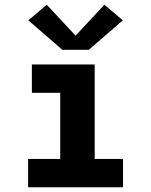

<svg xmlns="http://www.w3.org/2000/svg" viewBox="-20 -793 640 813"><path d="M99 0V-120H235V-400H115V-520H381V-120H501V0ZM244 -582 100 -707 178 -773 300 -642 422 -773 500 -707 356 -582Z"/></svg>

Font: Iosevka SS04 Heavy Extended
Style: Regular
Weight: 900
Width: 7
Monospace: yes
Designer: Belleve Invis
Foundry: Belleve Invis
Version: Version 19.0.0; ttfautohint (v1.8.4)